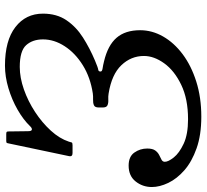

<svg xmlns="http://www.w3.org/2000/svg" viewBox="-58 -752 810 753"><g transform="rotate(-90 346.5 -375.0)"><path d="M-10 -184Q-10 -220 11.8 -247.5Q33.5 -275 74 -275Q109.5 -275 125.2 -252.5Q141 -230 141 -202Q141 -181 133.2 -170.5Q125.5 -160 115 -155Q104.5 -150 96.8 -145.8Q89 -141.5 89 -133Q89 -119.5 106 -98Q123 -76.5 159.8 -59.2Q196.5 -42 256 -42Q335.5 -42 391 -68.8Q446.5 -95.5 475.2 -135.5Q504 -175.5 504 -215Q504 -265.5 467.8 -303.5Q431.5 -341.5 357 -353.5Q345.5 -355.5 332.8 -354.8Q320 -354 311 -357.8Q302 -361.5 302 -376V-392.5Q302 -407.5 311 -411.2Q320 -415 333 -414.5Q346 -414 357 -415.5Q420 -425 467.8 -454.8Q515.5 -484.5 542.2 -525.8Q569 -567 569 -611Q569 -651.5 546.5 -676.8Q524 -702 461 -702Q419 -702 372.8 -685.8Q326.5 -669.5 284.5 -642Q242.5 -614.5 211.2 -580.2Q180 -546 168 -509.5Q165.5 -502 164.8 -498.5Q164 -495 154 -495H123.5Q108.5 -495 111 -508L161 -745.5Q162 -751 163.2 -753Q164.5 -755 171 -755H197.5Q204.5 -755 206.2 -753.2Q208 -751.5 208 -746L209 -669.5Q209 -655.5 215 -654.5Q221 -653.5 228.5 -661.5Q254 -688 293.2 -710.5Q332.5 -733 377.8 -746.5Q423 -760 466 -760Q564.5 -760 617.2 -719.2Q670 -678.5 670 -611Q670 -557 644.2 -519Q618.5 -481 576.5 -454.2Q534.5 -427.5 486 -407Q457.5 -395 450.2 -394.2Q443 -393.5 443 -385Q443 -379 455 -377.2Q467 -375.5 483 -371.5Q546 -356.5 575.5 -322.2Q605 -288 605 -230Q605 -183 580.5 -140Q556 -97 511 -63.2Q466 -29.5 403.8 -9.8Q341.5 10 266 10Q194 10 141.8 -8.5Q89.5 -27 56 -56.2Q22.5 -85.5 6.2 -119.5Q-10 -153.5 -10 -184Z"/></g></svg>

Font: Besley
Style: Italic
Weight: 400
Italic angle: -13°
Designer: Owen Earl
Foundry: indestructible type*
Version: Version 4.000; ttfautohint (v1.8.4.7-5d5b)